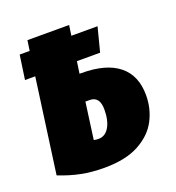

<svg xmlns="http://www.w3.org/2000/svg" viewBox="-106 -619 663 723"><g transform="rotate(-20 225.0 -257.5)"><path d="M432 -186Q432 -132 408 -86Q384 -40 330.5 -11Q277 18 191 18Q142 18 99.5 9.5Q57 1 12 -17L64 -395H23L37 -492H77L83 -533H250L244 -492H349L324 -395H231L224 -347H232Q330 -347 381 -306Q432 -265 432 -186ZM266 -189Q266 -241 226 -241H209L189 -94Q197 -92 208 -92Q235 -92 250.5 -118.5Q266 -145 266 -189Z"/></g></svg>

Font: Fira Sans Extra Condensed ExtraBold
Style: Italic
Weight: 800
Width: 3
Italic angle: -8°
Designer: Carrois Corporate & Edenspiekermann AG
Foundry: Carrois Corporate GbR & Edenspiekermann AG
Version: Version 4.203